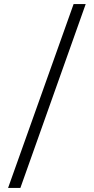

<svg xmlns="http://www.w3.org/2000/svg" viewBox="-20 -822 465 952"><path d="M20 110 345 -802H405L81 110Z"/></svg>

Font: Literata 18pt
Style: Regular
Weight: 400
Designer: Latin by Veronika Burian and Jose Scaglione. Greek by Irene Vlachou. Cyrillic by Vera Evstafieva.
Foundry: TypeTogether
Version: Version 3.103;gftools[0.9.29]